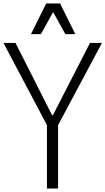

<svg xmlns="http://www.w3.org/2000/svg" viewBox="-27 -1089 609 1109"><path d="M244 0V-366.7L-7 -841H62.5L273.7 -423.8H278.7L492.7 -841H561.8L308.5 -366.3V0ZM350.5 -892 252.3 -1069H320L407.8 -892ZM152 -892 239.8 -1069H307.5L209.3 -892Z"/></svg>

Font: Matangi Light
Style: Regular
Weight: 300
Designer: Prashant Pant
Foundry: The Graphic Ant
Version: Version 3.002